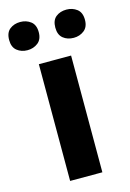

<svg xmlns="http://www.w3.org/2000/svg" viewBox="-143 -811 587 868"><g transform="rotate(-15 150.5 -376.5)"><path d="M224.9 0H74V-546.4H224.9ZM-27.5 -686.5Q-27.5 -721 -7.4 -736.8Q12.7 -752.6 41.5 -752.6Q69.6 -752.6 90.4 -736.8Q111.1 -721 111.1 -686.5Q111.1 -652.9 90.4 -636.8Q69.6 -620.6 41.5 -620.6Q12.7 -620.6 -7.4 -636.8Q-27.5 -652.9 -27.5 -686.5ZM188.6 -686.5Q188.6 -721 208.5 -736.8Q228.4 -752.6 257.8 -752.6Q285.9 -752.6 306.6 -736.8Q327.3 -721 327.3 -686.5Q327.3 -652.9 306.6 -636.8Q285.9 -620.6 257.8 -620.6Q228.4 -620.6 208.5 -636.8Q188.6 -652.9 188.6 -686.5Z"/></g></svg>

Font: Noto Sans Khmer
Style: Regular
Weight: 400
Designer: Danh Hong and the Monotype Design Team
Foundry: Monotype Imaging Inc.
Version: Version 2.003